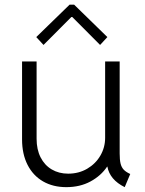

<svg xmlns="http://www.w3.org/2000/svg" viewBox="-20 -771 605 799"><path d="M71.8 -190.9V-515.1H132.3V-193.4Q132.3 -148.9 148.9 -116.2Q165.5 -83.5 195.3 -65.9Q225.1 -48.3 263.7 -48.3Q307.6 -48.3 342.8 -68.8Q377.9 -89.4 397.7 -123.5Q417.5 -157.7 417.5 -197.3V-515.1H478V-132.3Q478 -106 481.7 -90.6Q485.4 -75.2 494.6 -65.2Q503.9 -55.2 522 -46.9L499 7.8Q437 -22.9 426.8 -77.6H425.8Q400.4 -39.6 356.7 -15.9Q313 7.8 255.9 7.8Q200.7 7.8 159.2 -16.1Q117.7 -40 94.7 -85Q71.8 -129.9 71.8 -190.9ZM130.9 -616.7 269.5 -751.5H288.6L426.8 -616.7L396.5 -584L280.8 -700.2H276.9L161.1 -584Z"/></svg>

Font: Reddit Sans Light
Style: Regular
Weight: 300
Designer: Stephen Hutchings
Foundry: Reddit
Version: Version 1.013